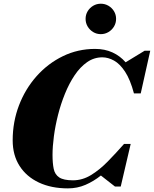

<svg xmlns="http://www.w3.org/2000/svg" viewBox="-20 -1030 850 1060"><path d="M452.5 -925.9Q452.5 -949 463.9 -967.9Q475.3 -986.8 494.3 -998.1Q513.4 -1009.5 536.5 -1009.5Q559.6 -1009.5 578.9 -998.1Q598.1 -986.8 609.5 -967.9Q620.9 -949 620.9 -925.9Q620.9 -902.8 609.5 -883.7Q598.1 -864.6 578.9 -853.1Q559.6 -841.5 536.5 -841.5Q513.4 -841.5 494.3 -853.1Q475.3 -864.6 463.9 -883.7Q452.5 -902.8 452.5 -925.9ZM355 10Q263.5 10 194.8 -22.2Q126 -54.5 88 -114Q50 -173.5 50 -255Q50 -357.5 85 -448.8Q120 -540 182.5 -610Q245 -680 327.5 -720Q410 -760 505 -760Q558.5 -760 601 -740.5Q643.5 -721 673.5 -686L778.5 -750H809.5L757 -514.5H719.5Q699 -591 670.5 -634.2Q642 -677.5 609.5 -695.5Q577 -713.5 545 -713.5Q499 -713.5 460.8 -686.8Q422.5 -660 392 -614.5Q361.5 -569 338.5 -512.2Q315.5 -455.5 300.2 -395Q285 -334.5 277.5 -277.5Q270 -220.5 270 -175Q270 -129 276.5 -97.8Q283 -66.5 307 -50.5Q331 -34.5 383 -34.5Q435 -34.5 482.5 -63.5Q530 -92.5 575 -138.5Q620 -184.5 665 -235.5H701.5L646.5 0H615L537 -61Q497 -29 451.8 -9.5Q406.5 10 355 10Z"/></svg>

Font: Bodoni* 06pt Fatface
Style: Italic
Weight: 900
Italic angle: -13°
Version: Version 2.3